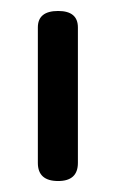

<svg xmlns="http://www.w3.org/2000/svg" viewBox="-20 -862 212 350"><path d="M49 -565V-812Q49 -842 86 -842Q122 -842 122 -812V-565Q122 -532 86 -532Q49 -532 49 -565Z"/></svg>

Font: Gugi Cyrillic
Style: Regular
Weight: 400
Foundry: TAE System & Typefaces Co.
Version: Version 3.10 September 15, 2020